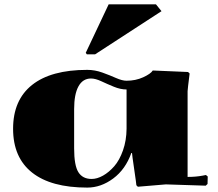

<svg xmlns="http://www.w3.org/2000/svg" viewBox="-20 -850 1000 880"><path d="M416 -601.1H377.9L373 -607.9L478 -830.1H694.8L720.2 -798.8ZM839.8 -39.1Q877 -39.1 908.2 -44.9L923.8 -47.9L932.1 -41L931.2 -6.8L922.9 1L740.2 -4.9L611.8 5.9L605 -1Q605 -6.8 595 -74.7Q585 -142.6 585 -148.9H582Q555.2 -73.7 499 -32Q442.9 9.8 379.9 9.8Q213.9 9.8 127 -59.1Q40 -127.9 40 -259.8Q40 -391.6 127 -460.7Q213.9 -529.8 379.9 -529.8Q415 -529.8 449.5 -517.3Q483.9 -504.9 512 -492.4Q540 -480 560.1 -480Q601.6 -480 636.2 -495.8Q670.9 -511.7 680.2 -526.9L841.8 -520L849.1 -513.2Q839.8 -439 839.8 -432.1ZM560.1 -439.9Q532.2 -439.9 502 -452.4Q471.7 -464.8 444.6 -477.5Q417.5 -490.2 397 -490.2Q359.4 -490.2 339.6 -454.1Q319.8 -418 319.8 -350.1V-169.9Q319.8 -91.3 339.4 -60.5Q358.9 -29.8 399.9 -29.8Q425.3 -29.8 452.4 -45.2Q479.5 -60.5 503.7 -88.1Q527.8 -115.7 543.7 -160.9Q559.6 -206.1 560.1 -259.8Z"/></svg>

Font: Yokawerad
Style: Regular
Weight: 500
Designer: gluk
Foundry: gluk
Version: Version 0.79